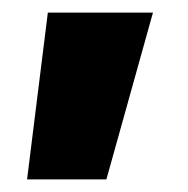

<svg xmlns="http://www.w3.org/2000/svg" viewBox="-20 -172 298 305"><path d="M23 113 56 -152H223L149 113Z"/></svg>

Font: Cairo Play ExtraBold
Style: Regular
Weight: 800
Version: Version 3.119